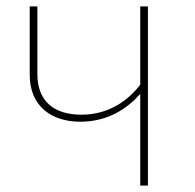

<svg xmlns="http://www.w3.org/2000/svg" viewBox="-20 -581 610 601"><path d="M419 -561V-316C381 -266 320 -222 235 -222C148 -222 97 -265 97 -349V-561H73V-347C73 -247 143 -200 231 -200C318 -200 378 -241 419 -287V0H443V-561Z"/></svg>

Font: Glow Sans SC Normal Thin
Style: Regular
Weight: 100
Designer: Ryoko NISHIZUKA (kana, bopomofo & ideographs); Paul D. Hunt (Latin, Greek & Cyrillic); Sandoll Communications, Soo-young
Version: Version 0.93